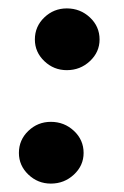

<svg xmlns="http://www.w3.org/2000/svg" viewBox="-20 -426 296 457"><path d="M139 -259Q108 -259 85.5 -280.5Q63 -302 63 -332Q63 -363 85.5 -384.5Q108 -406 139 -406Q171 -406 194 -384.5Q217 -363 217 -332Q217 -302 194 -280.5Q171 -259 139 -259ZM101 11Q70 11 47.5 -10.5Q25 -32 25 -62Q25 -93 47.5 -114.5Q70 -136 101 -136Q133 -136 156 -114.5Q179 -93 179 -62Q179 -32 156 -10.5Q133 11 101 11Z"/></svg>

Font: Alumni Sans Thin Black
Style: Italic
Weight: 900
Italic angle: -8°
Version: Version 1.016